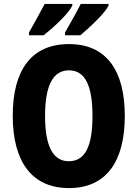

<svg xmlns="http://www.w3.org/2000/svg" viewBox="-20 -950 702 980"><path d="M534 -921V-930H392C377 -899 345 -842 312 -784V-770H390C437 -809 516 -883 534 -921ZM349 -921V-930H208C192 -899 161 -843 128 -784V-770H203C256 -812 330 -881 349 -921ZM617 -358C617 -588 525 -725 332 -725C141 -725 45 -593 45 -359C45 -130 139 10 332 10C525 10 617 -129 617 -358ZM210 -358C210 -509 248 -591 332 -591C415 -591 452 -512 452 -358C452 -204 415 -127 331 -127C249 -127 210 -207 210 -358Z"/></svg>

Font: Noto Sans Thai Looped Condensed ExtraBold
Style: Regular
Weight: 800
Width: 3
Designer: Sasikarn Vongin, Ben Mitchell
Foundry: The Fontpad Ltd
Version: Version 1.001